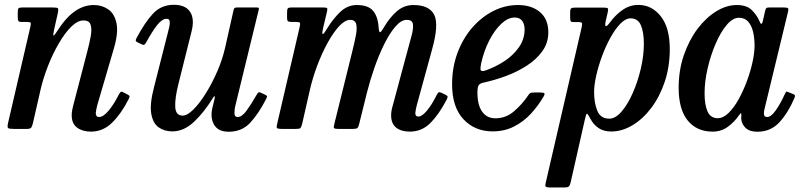

<svg xmlns="http://www.w3.org/2000/svg" viewBox="-20 -552 3454 822"><path d="M75 -520H205.5Q224.5 -520 227.8 -516.5Q231 -513 228 -498L211.5 -424.5Q206 -400.5 209.5 -400Q213 -399.5 228 -423.5Q260.5 -475 299.2 -502.8Q338 -530.5 382 -530.5Q416 -530.5 443 -512.2Q470 -494 478.8 -452.5Q487.5 -411 466.5 -341L396.5 -102Q394.5 -95 392.2 -83.2Q390 -71.5 390 -68Q390 -51 404 -51Q422 -51 444.8 -78Q467.5 -105 487.5 -145Q492.5 -154 496.2 -157.8Q500 -161.5 507.5 -157L525 -148Q532 -144.5 534 -141.2Q536 -138 531 -128Q499 -65 460 -26.8Q421 11.5 369.5 11.5Q333.5 11.5 310.2 -5.5Q287 -22.5 287 -58.5Q287 -76 292.5 -96.5L352.5 -327Q363.5 -368 368.8 -399Q374 -430 367.5 -447.2Q361 -464.5 337.5 -464.5Q312 -464.5 284.8 -437.5Q257.5 -410.5 231.8 -366.2Q206 -322 185.5 -269.8Q165 -217.5 153.5 -167.5L121 -25Q118 -12.5 114 -6.2Q110 0 94 0H40.5Q18.5 0 14.5 -4Q10.5 -8 14.5 -25.5L110.5 -439.5Q113.5 -452.5 110.5 -455.2Q107.5 -458 95.5 -458H73.5Q61 -458 58.5 -462.5Q56 -467 56 -480V-499.5Q56 -512.5 59.2 -516.2Q62.5 -520 75 -520Z M564.5 -389Q600 -456 635.2 -493.8Q670.5 -531.5 724.5 -531.5Q774.5 -531.5 794.2 -500.8Q814 -470 799.5 -415L744 -193Q728.5 -132 730.2 -94.5Q732 -57 762 -57Q781.5 -57 807.8 -83Q834 -109 860.8 -151.8Q887.5 -194.5 909.8 -245.5Q932 -296.5 943.5 -346.5L980 -509Q981.5 -515 984.2 -517.5Q987 -520 994.5 -520H1076Q1085.5 -520 1087.5 -518.5Q1089.5 -517 1087.5 -509.5L987 -97Q983.5 -82 983.8 -66.5Q984 -51 997.5 -51Q1015.5 -51 1035.5 -78.2Q1055.5 -105.5 1078 -145Q1083 -153.5 1086.2 -156Q1089.5 -158.5 1097 -155L1113 -147.5Q1121 -144 1122.8 -140.8Q1124.5 -137.5 1119.5 -128.5Q1087 -65 1051.2 -26.5Q1015.5 12 959 12Q914.5 12 897 -17.5Q879.5 -47 889 -89L898.5 -128Q901 -139 898.5 -139.8Q896 -140.5 892 -133.5Q855 -72.5 811.2 -31Q767.5 10.5 717.5 10.5Q683.5 10.5 659 -7Q634.5 -24.5 627.5 -65.8Q620.5 -107 639.5 -179L700 -417.5Q702 -425.5 705 -438.2Q708 -451 706.5 -461.2Q705 -471.5 693.5 -471.5Q673.5 -471.5 652.2 -444Q631 -416.5 607 -372.5Q602.5 -365 599 -361.5Q595.5 -358 587.5 -362L570 -370Q562 -374 561.2 -377.5Q560.5 -381 564.5 -389Z M1228.5 -520H1359.5Q1375.5 -520 1379.2 -518.2Q1383 -516.5 1380 -502.5L1363.5 -433Q1358 -410 1361.2 -406.5Q1364.5 -403 1379.5 -428.5Q1405 -470.5 1436.2 -500.5Q1467.5 -530.5 1507.5 -530.5Q1556 -530.5 1577 -506Q1598 -481.5 1601 -434Q1602.5 -414.5 1606.8 -414Q1611 -413.5 1622 -432.5Q1649 -478.5 1679.8 -504.5Q1710.5 -530.5 1750 -530.5Q1817 -530.5 1838.5 -489.5Q1860 -448.5 1830 -341L1764.5 -102Q1762.5 -95 1760.2 -83.2Q1758 -71.5 1758 -68Q1758 -53 1771 -53Q1787 -53 1808.2 -78.8Q1829.5 -104.5 1849.5 -145Q1854 -153.5 1857.5 -156.2Q1861 -159 1870.5 -154.5L1885 -147.5Q1894.5 -143 1896 -139.5Q1897.5 -136 1892 -125Q1859.5 -62.5 1822.8 -25.5Q1786 11.5 1734.5 11.5Q1698 11.5 1676.2 -5.5Q1654.5 -22.5 1654.5 -58.5Q1654.5 -76 1660.5 -96.5L1722.5 -327Q1733.5 -367.5 1742 -399Q1750.5 -430.5 1747.8 -448.8Q1745 -467 1721.5 -467Q1697.5 -467 1672.8 -438.2Q1648 -409.5 1625 -363Q1602 -316.5 1583 -262Q1564 -207.5 1551 -155.5L1517.5 -20.5Q1514.5 -8 1510.2 -4Q1506 0 1489.5 0H1433Q1411 0 1409.5 -4.2Q1408 -8.5 1412.5 -26L1488 -331Q1498 -370.5 1503.8 -401.2Q1509.5 -432 1504.8 -449.5Q1500 -467 1479 -467Q1457 -467 1432 -440Q1407 -413 1382.8 -369Q1358.5 -325 1338.5 -272Q1318.5 -219 1306.5 -166.5L1273.5 -21.5Q1270 -8 1266.5 -4Q1263 0 1245.5 0H1189.5Q1166.5 0 1165 -5Q1163.5 -10 1168 -28L1262.5 -434.5Q1266 -450 1264.2 -454Q1262.5 -458 1248 -458H1231Q1217.5 -458 1213.2 -460.8Q1209 -463.5 1209 -477.5V-497Q1209 -511 1211.8 -515.5Q1214.5 -520 1228.5 -520Z M1915.5 -191.5Q1915.5 -263.5 1938.5 -325.2Q1961.5 -387 2001.2 -433Q2041 -479 2091.8 -504.8Q2142.5 -530.5 2197.5 -530.5Q2256 -530.5 2291.8 -500.2Q2327.5 -470 2327.5 -413.5Q2327.5 -368 2301.5 -332.2Q2275.5 -296.5 2234 -270Q2192.5 -243.5 2144 -225.8Q2095.5 -208 2050.5 -198.5Q2035 -195 2029.8 -187.8Q2024.5 -180.5 2024 -159Q2023.5 -103.5 2043.8 -74.5Q2064 -45.5 2101 -45.5Q2146 -45.5 2181.2 -76Q2216.5 -106.5 2242.5 -145.5Q2247 -152 2251.2 -154Q2255.5 -156 2267 -156H2292Q2307.5 -156 2310.5 -152.5Q2313.5 -149 2306.5 -137.5Q2284.5 -99.5 2253.2 -65.5Q2222 -31.5 2181 -10.5Q2140 10.5 2089 10.5Q2013 10.5 1964.2 -41.5Q1915.5 -93.5 1915.5 -191.5ZM2056 -249.5Q2099 -264 2138 -289.2Q2177 -314.5 2201.2 -349Q2225.5 -383.5 2226 -425Q2226 -449 2215.5 -463Q2205 -477 2183 -477Q2155 -477 2126.5 -450.5Q2098 -424 2075 -379.5Q2052 -335 2040 -281Q2036 -262.5 2037.5 -253.5Q2039 -244.5 2056 -249.5Z M2444 -519.5H2562Q2579.5 -519.5 2582.2 -516.2Q2585 -513 2581.5 -497.5L2574 -465.5Q2569 -445.5 2572.8 -440.8Q2576.5 -436 2591 -455.5Q2615.5 -489 2646.2 -510Q2677 -531 2712.5 -531Q2770.5 -531 2809 -482.2Q2847.5 -433.5 2847.5 -342Q2847.5 -266.5 2826 -202.2Q2804.5 -138 2768.5 -90.2Q2732.5 -42.5 2687.8 -15.8Q2643 11 2597 11Q2564.5 11 2542.5 -3.8Q2520.5 -18.5 2507.5 -44Q2496.5 -65 2493 -65.2Q2489.5 -65.5 2484 -40.5L2423.5 227Q2421 239.5 2416.8 245Q2412.5 250.5 2397.5 250.5H2333.5Q2318 250.5 2315.8 246Q2313.5 241.5 2316.5 230L2469.5 -432Q2472.5 -445.5 2472 -451.5Q2471.5 -457.5 2456.5 -457.5H2435.5Q2425 -457.5 2423 -461.8Q2421 -466 2421 -478.5V-499Q2421 -513.5 2425.8 -516.5Q2430.5 -519.5 2444 -519.5ZM2523.5 -158Q2523.5 -111.5 2537.2 -77.8Q2551 -44 2588.5 -44Q2615 -44 2641.2 -74.5Q2667.5 -105 2689 -153.8Q2710.5 -202.5 2723.5 -258.2Q2736.5 -314 2736.5 -364.5Q2736.5 -414.5 2723.8 -444Q2711 -473.5 2680 -473.5Q2658.5 -473.5 2636.2 -450.8Q2614 -428 2593.8 -391.5Q2573.5 -355 2557.8 -312.5Q2542 -270 2532.8 -229.2Q2523.5 -188.5 2523.5 -158Z M3381 -132Q3355 -70.5 3317.5 -29.2Q3280 12 3222.5 12Q3189 12 3172 -4.5Q3155 -21 3153.5 -42.5Q3153 -49.5 3153.5 -53.5Q3154 -57.5 3154 -61Q3154 -73 3145 -60Q3124 -29.5 3095.8 -9Q3067.5 11.5 3031 11.5Q2963 11.5 2924.2 -36.2Q2885.5 -84 2885.5 -176Q2885.5 -251.5 2907.8 -316Q2930 -380.5 2966.2 -428.5Q3002.5 -476.5 3046.5 -503.5Q3090.5 -530.5 3134 -530.5Q3177.5 -530.5 3199 -508.5Q3220.5 -486.5 3230 -464.5Q3235.5 -450.5 3239.2 -449.8Q3243 -449 3246.5 -464.5L3256 -506.5Q3257.5 -513.5 3260.5 -516.8Q3263.5 -520 3272.5 -520H3336Q3351.5 -520 3354 -516.2Q3356.5 -512.5 3353.5 -500.5L3253 -85Q3250.5 -75 3250.5 -65.5Q3250.5 -51 3264 -51Q3281 -51 3301 -79.2Q3321 -107.5 3340 -149Q3343.5 -156.5 3345.2 -158.8Q3347 -161 3355.5 -157.5L3375 -149.5Q3382.5 -146.5 3383.5 -143.5Q3384.5 -140.5 3381 -132ZM3210.5 -357Q3210.5 -388 3204.2 -415.2Q3198 -442.5 3183.2 -459.2Q3168.5 -476 3143.5 -476Q3117 -476 3091 -445Q3065 -414 3043.8 -364.8Q3022.5 -315.5 3009.5 -259.2Q2996.5 -203 2996.5 -153Q2996.5 -103 3009.2 -74.5Q3022 -46 3053 -46Q3076 -46 3099 -68.2Q3122 -90.5 3142 -126.5Q3162 -162.5 3177.5 -204.2Q3193 -246 3201.8 -286.5Q3210.5 -327 3210.5 -357Z"/></svg>

Font: Besley* Narrow Medium
Style: Italic
Weight: 500
Width: 4
Italic angle: -13°
Designer: Owen Earl
Foundry: indestructible type*
Version: Version 3.000; ttfautohint (v1.8.3)